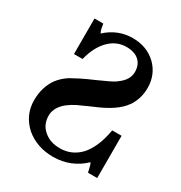

<svg xmlns="http://www.w3.org/2000/svg" viewBox="-155 -749 821 870"><g transform="rotate(30 255.5 -313.5)"><path d="M467 -7H419Q414 -25 412.5 -34Q411 -43 405 -54Q373 -23 332.5 -6.5Q292 10 245 10Q160 10 101 -40Q43 -93 43 -170Q43 -239 79 -289Q100 -316 130 -335Q146 -344 173.5 -358Q201 -372 241 -389Q275 -404 296.5 -414.5Q318 -425 329 -433H328Q375 -465 375 -508Q375 -546 351.5 -567Q328 -588 286 -588Q234 -588 195.5 -549Q157 -510 140 -441H95V-627H141Q143 -613 145.5 -601.5Q148 -590 153 -582Q213 -637 291 -637Q364 -637 413 -591Q461 -544 461 -474Q461 -418 430 -372V-373Q394 -320 288 -277Q278 -273 267.5 -268Q257 -263 248 -259Q135 -213 135 -142Q135 -120 143 -101Q151 -82 168 -68Q200 -39 253 -39Q314 -39 357 -84Q378 -107 393.5 -142Q409 -177 418 -228H467Z"/></g></svg>

Font: New Athena Unicode
Style: Bold
Weight: 700
Designer: J. Rusten 1997; rev. by R. Hancock 2001, 2002, rev. by D. Mastronarde 2002-2021
Foundry: Society for Classical Studies (formerly American Philological Association)
Version: Version 5.008